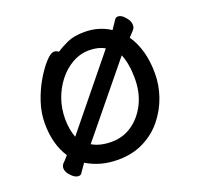

<svg xmlns="http://www.w3.org/2000/svg" viewBox="-98 -604 758 735"><g transform="rotate(-20 281.0 -236.5)"><path d="M468 -406Q512 -342 512 -245Q512 -197 496 -151Q480 -105 449 -66.5Q418 -28 372 -5Q326 18 267 18Q196 18 140 -16Q134 -8 128.5 0.5Q123 9 117 17Q113 25 103 25Q89 25 74 9Q58 -7 58 -23Q58 -31 64 -40Q70 -45 88 -66Q50 -123 50 -208Q50 -252 64.5 -295Q79 -338 100 -373.5Q121 -409 142 -432Q163 -455 177 -455Q187 -455 195 -448Q214 -461 241.5 -473.5Q269 -486 312 -486Q370 -486 416 -456Q426 -470 439 -490Q444 -498 453 -498Q467 -498 481 -481Q496 -465 496 -448Q496 -438 491.5 -432Q487 -426 480.5 -419.5Q474 -413 468 -406ZM142 -121 368 -399Q342 -414 305 -414Q268 -414 235.5 -395.5Q203 -377 179 -346Q155 -315 142 -277.5Q129 -240 129 -198Q129 -156 142 -121ZM416 -353 188 -74Q220 -55 267 -55Q314 -55 351 -80.5Q388 -106 410.5 -150.5Q433 -195 433 -253.5Q433 -312 416 -353Z"/></g></svg>

Font: Moon Stars Kai
Style: Bold
Weight: 700
Designer: GuiWonder
Version: Version 1.101